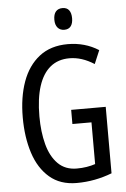

<svg xmlns="http://www.w3.org/2000/svg" viewBox="-61 -960 667 1013"><g transform="rotate(-5 272.5 -453.0)"><path d="M308 -377H491V-25Q447 -8 400 1Q353 10 304 10Q217 10 160.5 -38.5Q104 -87 77 -170.5Q50 -254 50 -359Q50 -466 79.5 -548Q109 -630 169 -677Q229 -724 320 -724Q365 -724 406 -712.5Q447 -701 483 -678L453 -607Q420 -628 387.5 -638.5Q355 -649 322 -649Q262 -649 221 -615.5Q180 -582 159 -517Q138 -452 138 -357Q138 -275 155.5 -209Q173 -143 211.5 -104.5Q250 -66 311 -66Q339 -66 363.5 -70Q388 -74 409 -81V-302H308ZM309 -916Q332 -916 343.5 -901Q355 -886 355 -858Q355 -831 343.5 -816Q332 -801 309 -801Q287 -801 274 -816Q261 -831 261 -858Q261 -887 273.5 -901.5Q286 -916 309 -916Z"/></g></svg>

Font: Noto Sans Devanagari ExtraCondensed
Style: Regular
Weight: 400
Width: 2
Designer: Jelle Bosma - Monotype Design Team
Foundry: Monotype Imaging Inc.
Version: Version 2.006